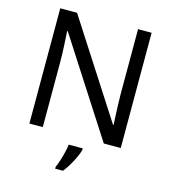

<svg xmlns="http://www.w3.org/2000/svg" viewBox="-133 -821 1025 1149"><g transform="rotate(15 380.0 -246.5)"><path d="M663 0H558L176 -593H172Q174 -558 177 -506Q180 -454 180 -399V0H97V-714H201L582 -123H586Q585 -139 583.5 -171Q582 -203 580.5 -241Q579 -279 579 -311V-714H663ZM444 70Q440 88 427.5 115.5Q415 143 398.5 171Q382 199 364 221H316V209Q324 192 332.5 165.5Q341 139 348 110.5Q355 82 357 61H444Z"/></g></svg>

Font: Noto Sans Anatolian Hieroglyphs
Style: Regular
Weight: 400
Designer: Monotype Design Team
Foundry: Monotype Imaging Inc.
Version: Version 2.001; ttfautohint (v1.8.4.7-5d5b)